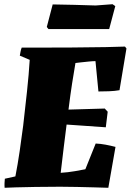

<svg xmlns="http://www.w3.org/2000/svg" viewBox="-20 -886 620 911"><path d="M2 5Q1 -6 1.5 -17Q2 -28 3 -38L53 -49Q64 -105 73.5 -170Q83 -235 90 -290Q99 -367 108 -451Q117 -535 121 -602L74 -622Q76 -632 77.5 -641Q79 -650 83 -660Q208 -660 310.5 -660.5Q413 -661 481.5 -662.5Q550 -664 573 -665L580 -656L547 -458Q524 -454 497 -453Q470 -452 447 -452L433 -596Q421 -596 401 -594Q381 -592 363 -590Q345 -588 338 -587Q330 -541 322 -489.5Q314 -438 305 -366L477 -371L491 -356L482 -282Q440 -285 389.5 -288.5Q339 -292 296 -295Q290 -248 283 -191.5Q276 -135 268 -66Q302 -68 336.5 -74Q371 -80 385 -83L434 -205Q457 -204 481 -199.5Q505 -195 528 -189L494 5Q466 4 426.5 3Q387 2 345 1Q303 0 265 0Q202 0 147.5 1Q93 2 55 3Q17 4 2 5ZM210 -748 202 -758 230 -865Q281 -864 332 -863Q383 -862 434 -860L514 -866L527 -857L498 -748Z"/></svg>

Font: Labrada Black
Style: Italic
Weight: 900
Italic angle: -7°
Designer: Mercedes Jáuregui
Foundry: Omnibus-Type Team
Version: Version 1.000; ttfautohint (v1.8.4.7-5d5b)